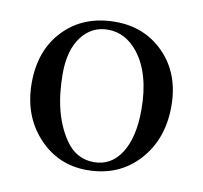

<svg xmlns="http://www.w3.org/2000/svg" viewBox="-60 -524 632 598"><g transform="rotate(10 256.0 -225.0)"><path d="M476 -231Q476 -126 413.5 -58Q351 10 251 10Q159 10 97 -57.5Q35 -125 35 -228Q35 -332 97 -396Q159 -460 260 -460Q353 -460 414.5 -396.5Q476 -333 476 -231ZM386 -204Q386 -318 336 -382Q296 -432 241 -432Q189 -432 157 -389.5Q125 -347 125 -273Q125 -145 178 -68Q212 -18 268 -18Q323 -18 354.5 -67.5Q386 -117 386 -204Z"/></g></svg>

Font: STIX MathJax Alphabets
Style: Regular
Weight: 400
Designer: MicroPress Inc., with final additions and corrections provided by Coen Hoffman, Elsevier (retired)
Version: Version 1.1.1